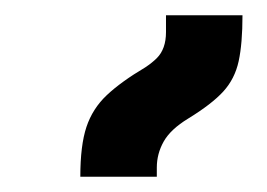

<svg xmlns="http://www.w3.org/2000/svg" viewBox="-20 -834 349 251"><path d="M85 -603Q85 -644 93 -668Q101 -692 119.5 -709.5Q138 -727 170 -746Q179 -752 185 -758Q191 -764 194 -772.5Q197 -781 197 -792V-814H297Q297 -777 292 -754Q287 -731 272 -714.5Q257 -698 226 -679Q203 -665 194 -649Q185 -633 185 -615V-603Z"/></svg>

Font: Noto Serif Armenian
Style: Bold
Weight: 700
Version: Version 2.007